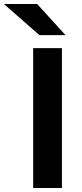

<svg xmlns="http://www.w3.org/2000/svg" viewBox="-88 -941 408 961"><path d="M78 0V-700H222V0ZM109.5 -765 -68.5 -921H98L240 -765Z"/></svg>

Font: Overpass ExtraBold
Style: Regular
Weight: 800
Designer: Delve Withrington, Dave Bailey, Thomas Jockin
Foundry: Delve Fonts LLC
Version: Version 4.000; ttfautohint (v1.8.3)